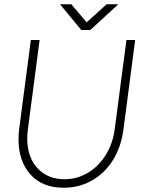

<svg xmlns="http://www.w3.org/2000/svg" viewBox="-20 -873 725 902"><path d="M67 -218Q67 -242 70 -267L125 -685H166L111 -265Q108 -243 108 -222Q108 -135 156 -83Q204 -31 283 -31Q342 -31 392.5 -61Q443 -91 476.5 -144.5Q510 -198 519 -267L574 -685H615L560 -265Q549 -182 510 -120Q471 -58 411 -24.5Q351 9 279 9Q179 9 123 -53.5Q67 -116 67 -218ZM315 -853 387 -768 481 -853H536L404 -732H362L262 -853Z"/></svg>

Font: Bellota Text Light
Style: Italic
Weight: 300
Italic angle: -7.5°
Designer: Kemie Guaida
Foundry: Kemie Guaida
Version: Version 4.001